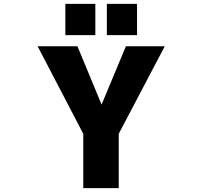

<svg xmlns="http://www.w3.org/2000/svg" viewBox="-20 -972 1040 994"><path d="M318.4 -790V-952.1H473.6V-790ZM533.2 -790V-952.1H689.5V-790ZM505.9 -430.7 631.8 -732.4H833L594.7 -279.3V2H411.1V-279.3L174.8 -732.4H380.9Z"/></svg>

Font: GenEi Gothic M Heavy
Style: Regular
Weight: 800
Designer: o_tamon (Modified); [Source Han Sans]
Ryoko NISHIZUKA  (kana & ideographs); Paul D. Hunt (Latin, Greek & Cyrillic); Wenl
Version: Version 1.1a;Original Version 1.004